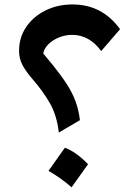

<svg xmlns="http://www.w3.org/2000/svg" viewBox="-20 -812 609 841"><path d="M505.9 -684.1 423.3 -588.4Q371.6 -659.2 295.9 -659.2Q266.1 -659.2 238.8 -648.2Q211.4 -637.2 192.6 -618.9Q173.8 -600.6 169.4 -577.6L211.9 -526.4Q249.5 -479.5 273.7 -441.7Q297.9 -403.8 311.3 -366.9Q324.7 -330.1 330.1 -285.6L237.8 -231.4Q228.5 -310.1 196 -364.3Q163.6 -418.5 124.5 -462.9Q94.7 -497.1 79.1 -525.9Q63.5 -554.7 63.5 -588.9Q63.5 -647.9 94.7 -693.8Q126 -739.7 179 -766.1Q231.9 -792.5 297.4 -792.5Q427.7 -792.5 505.9 -684.1ZM264.2 -165Q313.5 -146.5 365.7 -92.8L293.5 8.3Q244.6 -34.2 192.4 -63.5Z"/></svg>

Font: Pinar DS4-SemiBold
Style: Regular
Weight: 600
Designer: Amin Abedi
Version: Version 2.000